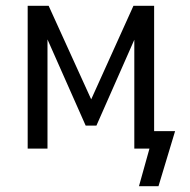

<svg xmlns="http://www.w3.org/2000/svg" viewBox="-20 -510 651 659"><path d="M457 129 493 0H441V-60H581L524 129ZM75 0V-490H147L293 -169L438 -490H509V0H441V-403H454L311 -79H274L130 -404H143V0Z"/></svg>

Font: Nunito Sans 10pt Condensed
Style: Regular
Weight: 400
Width: 3
Designer: Vernon Adams
Foundry: Vernon Adams
Version: Version 3.101;gftools[0.9.27]